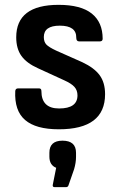

<svg xmlns="http://www.w3.org/2000/svg" viewBox="-20 -523 490 793"><path d="M223 11Q128 11 83.5 -27.5Q39 -66 43 -147Q44 -158 55 -158H141Q151 -158 151 -147Q151 -75 224 -75Q300 -75 300 -129Q300 -150 287.5 -164Q275 -178 246 -191L137 -241Q90 -262 68.5 -292Q47 -322 47 -369Q47 -503 222 -503Q314 -503 359 -467Q404 -431 404 -363Q404 -352 392 -352H307Q295 -352 295 -367Q296 -417 227 -417Q161 -417 161 -370Q161 -350 171.5 -339Q182 -328 212 -314L320 -266Q369 -243 391.5 -212.5Q414 -182 414 -134Q414 11 223 11ZM206 250Q196 250 198 240L212 170Q184 159 184 124V108Q184 58 238 58Q294 58 294 108V125Q294 149 286 176L263 242Q261 250 252 250Z"/></svg>

Font: Sofia Sans Semi Condensed
Style: Bold
Weight: 700
Designer: Botio Nikoltchev, Ani Petrova
Foundry: lettersoup
Version: Version 4.100; ttfautohint (v1.8.4.7-5d5b)